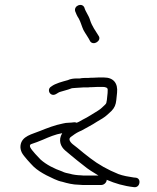

<svg xmlns="http://www.w3.org/2000/svg" viewBox="-20 -741 648 793"><path d="M324.8 -380H343.8C347.9 -380.7 353.6 -381 360.9 -381C369 -381.7 376.4 -382 383 -382H405C415.1 -382 425.7 -378.9 424.8 -370C425 -365.3 424.8 -361 424.4 -357L421.4 -328C421 -324.7 420.3 -320.7 419.1 -316C419 -314.7 417.4 -312.3 414.4 -309C402.2 -298 398.8 -292.7 384.8 -284C363.4 -271.3 344.1 -257.6 321.9 -247C313.2 -242.1 304.8 -236.7 296.5 -234C294 -235.3 290.7 -236 286.7 -236C279.2 -235.2 270 -234 262.5 -234C255.9 -234 248.4 -233 240.2 -231C205.7 -224.2 175.3 -212.1 145 -200C114.2 -186.7 68.9 -180.1 64.6 -139C63.6 -129.7 65.6 -120 70.5 -110C78.2 -95.5 106.6 -65.1 118.6 -53C134.3 -38.2 152.1 -27.4 171.8 -17C193.6 -7.2 214.1 5.6 238 10C255.8 15.5 282.3 22 305.7 22C311 22.7 315.9 23 320.6 23H398.6C409.2 23 419.6 13.6 420.7 3C420.8 2 420.8 2 420.9 1C420.8 1.7 421.1 2 421.8 2C455.4 16.5 490.2 27.1 533.6 32C559 35.2 565 -3.6 541.7 -7L531.8 -8C511.9 -10.9 487.5 -15.1 469.3 -22C426.2 -39.3 386.4 -61.6 352.2 -88L325.4 -109C316.9 -116.3 308 -123.7 298.7 -131C286.6 -141.4 271.7 -148.7 267.1 -163C265.8 -171.5 270.6 -174.1 278.9 -180C293.1 -190.7 302 -195.6 317.2 -202C338.1 -214.3 359.7 -224.3 379.9 -238L403.4 -252C419.7 -262.2 427 -270.7 440.7 -283C453.2 -296.1 458.3 -308.3 460.4 -328L463.5 -358C467.6 -397.3 448.8 -421 409.1 -421H387.1C379.8 -421 372.1 -420.7 364 -420C355.4 -420 348.7 -419.7 343.9 -419H328.9C321.6 -419 315.2 -418.3 309.7 -417H297.7C283.8 -417 270.9 -415.2 260 -410C237 -403.6 209 -396.8 192.2 -384C175.1 -374.8 181.6 -352.4 196.6 -349.5C209.7 -347 217.5 -359 229.9 -362L250.6 -368C258.1 -370 265.4 -372.3 272.3 -375C275.1 -376.3 277.8 -377 280.5 -377C285.3 -377.7 289.6 -378 293.6 -378C305.2 -378 313.2 -380 324.8 -380ZM387.2 -593C375 -612.9 359.8 -633 352 -658C346.8 -677 333.3 -692.1 328.4 -710C318.1 -732.1 283.3 -716.9 290.7 -694C295.2 -682.8 297.4 -676.4 305.6 -664C313.1 -650.7 318 -631 324.7 -617C332.4 -602.5 346.2 -584.1 352.7 -570C366.8 -550.7 401.2 -573.7 387.2 -593ZM237 -191C219 -161.3 231.2 -135.2 248.6 -120C263 -107.1 283.8 -91.2 299.2 -78L326 -57C342 -43 367.1 -27.9 386.7 -16H324.7C320.7 -16 316.4 -16.3 311.8 -17C301 -17 278.2 -20 270.4 -23C257.2 -25.7 246.8 -27.5 236.5 -33C204.2 -44.1 171.3 -60.8 147.6 -82C138.1 -91.6 112.1 -118.8 105.7 -131C104.1 -134.3 103.4 -137 103.6 -139C104 -142.7 106 -144.9 109.3 -146C116.2 -148 123.8 -150.7 132.1 -154C144.7 -159 144.7 -159 157.2 -164C181.8 -174.7 208.3 -186.3 237 -191Z"/></svg>

Font: Just Breathe
Style: Obl2
Weight: 400
Foundry: Cannot Into Space Fonts
Version: Version 0.72